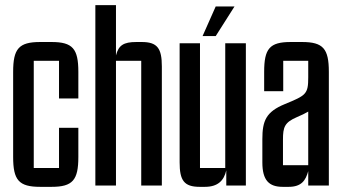

<svg xmlns="http://www.w3.org/2000/svg" viewBox="-20 -720 1330 745"><path d="M180 5C262 5 284 -21 284 -111V-224H209V-68H111V-484H209V-338H284V-441C284 -531 262 -557 180 -557H136C53 -557 31 -531 31 -441V-111C31 -21 53 5 136 5Z M608 -462C608 -532 591 -557 530 -557H509C459 -557 440 -544 430 -505V-700H350V0H430V-484H528V0H608Z M766 -580H817L890 -695H817ZM934 -552H854V-68H756V-552H677V-90C677 -20 694 5 755 5H775C825 5 849 -19 858 -59V0H934Z M998 -90C998 -20 1024 5 1077 5H1100C1150 5 1166 -20 1176 -56V0H1256V-441C1256 -531 1234 -557 1152 -557H1108C1026 -557 1005 -531 1005 -441V-366H1079V-484H1176V-420C1176 -355 1168 -350 1085 -316C1012 -286 998 -251 998 -180ZM1176 -79H1078V-178C1078 -227 1084 -245 1133 -266C1150 -273 1164 -280 1176 -287Z"/></svg>

Font: Queering
Style: Regular
Weight: 400
Designer: Adam Naccarato
Foundry: adamnac
Version: Version 2.000;hotconv 1.0.109;makeotfexe 2.5.65596